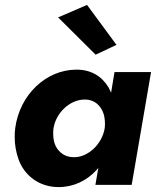

<svg xmlns="http://www.w3.org/2000/svg" viewBox="-20 -754 638 783"><path d="M217 -683 370 -531 455 -571 335 -734ZM447 -460 433 -376C430 -383 426 -390 423 -397C396 -442 353 -470 292 -470C168 -470 60 -368 42 -231C40 -218 40 -206 40 -194C40 -164 45 -134 56 -103C79 -40 138 9 219 9C280 9 334 -17 374 -61C376 -64 378 -66 381 -69L369 0H517L596 -460ZM198 -230C208 -295 266 -348 325 -348C327 -348 328 -348 329 -348C357 -347 378 -334 392 -312C406 -290 408 -267 408 -250C408 -244 408 -238 407 -231C396 -164 337 -113 284 -113C283 -113 281 -113 280 -113C260 -113 243 -119 230 -130C202 -152 197 -184 197 -209C197 -216 197 -223 198 -230Z"/></svg>

Font: Jost
Style: Bold Italic
Weight: 700
Italic angle: -5°
Version: Version 3.710